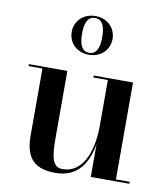

<svg xmlns="http://www.w3.org/2000/svg" viewBox="-83 -800 770 880"><g transform="rotate(10 302.0 -360.0)"><path d="M195.5 -640C195.5 -589 234.5 -550 290.5 -550C346.5 -550 385.5 -589 385.5 -640C385.5 -691 346.5 -730 290.5 -730C234.5 -730 195.5 -691 195.5 -640ZM243.5 -640C243.5 -684.5 254 -721 290.5 -721C327 -721 337.5 -684.5 337.5 -640C337.5 -595 327 -559 290.5 -559C254 -559 243.5 -595 243.5 -640ZM207 -460H28V-451H92.5V-141C92.5 -54 119 10 233.5 10C343.5 10 383.5 -72.5 397 -154V0H576.5V-9H512.5V-460H329.5V-451H397V-236.5C397 -147.5 371.5 -13 262 -13C213.5 -13 207 -66 207 -150Z"/></g></svg>

Font: Bodoni* 24pt Medium
Style: Regular
Weight: 500
Version: Version 2.3